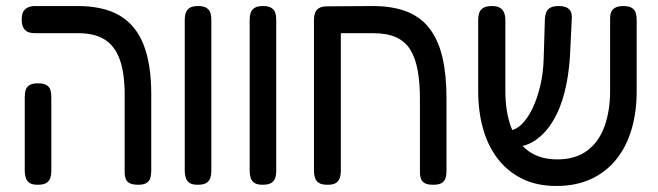

<svg xmlns="http://www.w3.org/2000/svg" viewBox="-20 -602 2181 636"><path d="M438 10Q420 10 410 5Q400 0 396.5 -9.5Q393 -19 393 -29V-287Q393 -359 377 -404Q361 -449 327.5 -470.5Q294 -492 240 -492H97Q84 -492 74 -495.5Q64 -499 58 -509Q52 -519 52 -537Q52 -556 58 -565Q64 -574 74 -578Q84 -582 96 -582H237Q322 -582 375.5 -551Q429 -520 455 -455.5Q481 -391 481 -290V-36Q481 -23 478 -12.5Q475 -2 465.5 4Q456 10 438 10ZM105 10Q87 10 78 4Q69 -2 65.5 -12.5Q62 -23 62 -35V-282Q62 -295 65.5 -305Q69 -315 78.5 -320.5Q88 -326 106 -326Q125 -326 134.5 -320Q144 -314 147 -304Q150 -294 150 -281V-34Q150 -22 146.5 -12Q143 -2 133.5 4Q124 10 105 10Z M635 10Q617 10 608 4Q599 -2 595.5 -12.5Q592 -23 592 -35V-538Q592 -550 595.5 -560Q599 -570 608.5 -576Q618 -582 636 -582Q655 -582 664.5 -575.5Q674 -569 677 -559.5Q680 -550 680 -537V-34Q680 -22 676.5 -12Q673 -2 663.5 4Q654 10 635 10Z M850 10Q832 10 823 4Q814 -2 810.5 -12.5Q807 -23 807 -35V-538Q807 -550 810.5 -560Q814 -570 823.5 -576Q833 -582 851 -582Q870 -582 879.5 -575.5Q889 -569 892 -559.5Q895 -550 895 -537V-34Q895 -22 891.5 -12Q888 -2 878.5 4Q869 10 850 10Z M1065 10Q1046 10 1036.5 4Q1027 -2 1023.5 -12.5Q1020 -23 1020 -35V-537Q1020 -549 1023.5 -559Q1027 -569 1036.5 -575Q1046 -581 1065 -581L1214 -582Q1282 -582 1329 -563Q1376 -544 1404.5 -505.5Q1433 -467 1446 -410Q1459 -353 1459 -276V-36Q1459 -23 1456 -12.5Q1453 -2 1443.5 4Q1434 10 1415 10Q1397 10 1387.5 5Q1378 0 1374.5 -9.5Q1371 -19 1371 -29V-274Q1371 -328 1363.5 -369Q1356 -410 1339 -437.5Q1322 -465 1292 -478.5Q1262 -492 1217 -492H1109V-36Q1109 -23 1105.5 -12.5Q1102 -2 1093 4Q1084 10 1065 10Z M1823 14Q1758 14 1709.5 -10Q1661 -34 1628.5 -76.5Q1596 -119 1580 -176Q1564 -233 1564 -301V-537Q1564 -549 1567.5 -559.5Q1571 -570 1581 -576Q1591 -582 1609 -582Q1627 -582 1636.5 -576Q1646 -570 1650 -559.5Q1654 -549 1654 -536V-301Q1654 -232 1673 -181Q1692 -130 1730 -102Q1768 -74 1826 -74Q1886 -74 1925 -103Q1964 -132 1982.5 -183.5Q2001 -235 2001 -302V-543Q2001 -553 2004.5 -562Q2008 -571 2018 -576.5Q2028 -582 2045 -582Q2064 -582 2073.5 -575.5Q2083 -569 2086 -559Q2089 -549 2089 -536V-299Q2089 -232 2072.5 -175Q2056 -118 2022.5 -75.5Q1989 -33 1939 -9.5Q1889 14 1823 14ZM1651 -114 1636 -169H1661Q1685 -169 1706 -188.5Q1727 -208 1743.5 -242Q1760 -276 1770 -319.5Q1780 -363 1781 -410L1785 -541Q1786 -552 1789.5 -561.5Q1793 -571 1803 -576.5Q1813 -582 1830 -582Q1849 -582 1859 -576Q1869 -570 1872 -560.5Q1875 -551 1874 -539L1868 -415Q1864 -351 1850 -296Q1836 -241 1811 -200Q1786 -159 1752 -136.5Q1718 -114 1675 -114Z"/></svg>

Font: Fredoka SemiCondensed
Style: Regular
Weight: 400
Width: 4
Designer: Ben Nathan
Foundry: Milena B. Brandão, Ben Nathan
Version: Version 2.001